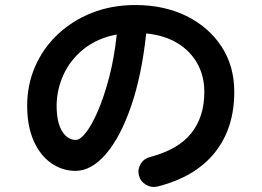

<svg xmlns="http://www.w3.org/2000/svg" viewBox="-20 -744 1040 763"><path d="M607 -3Q582 3 560 -10Q538 -23 532 -47Q526 -71 539 -92.5Q552 -114 576 -120Q687 -149 739.5 -214Q792 -279 792 -379Q792 -442 764 -492Q736 -542 684.5 -573Q633 -604 561 -611Q543 -443 500.5 -320.5Q458 -198 400.5 -131.5Q343 -65 280 -65Q227 -65 183 -96Q139 -127 113.5 -185Q88 -243 88 -324Q88 -407 119.5 -479.5Q151 -552 209 -607Q267 -662 345.5 -693Q424 -724 518 -724Q632 -724 720.5 -680.5Q809 -637 860 -559.5Q911 -482 911 -379Q911 -234 833.5 -137.5Q756 -41 607 -3ZM281 -188Q299 -188 322.5 -218.5Q346 -249 370 -305Q394 -361 414 -437.5Q434 -514 444 -607Q366 -592 313 -549.5Q260 -507 233 -448.5Q206 -390 205 -326Q205 -258 226.5 -223Q248 -188 281 -188Z"/></svg>

Font: Zen Maru Gothic
Style: Bold
Weight: 700
Designer: Yoshimichi Ohira
Foundry: Positype
Version: Version 1.001